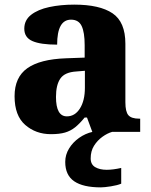

<svg xmlns="http://www.w3.org/2000/svg" viewBox="-20 -570 654 830"><path d="M200 10Q135 10 89 -30Q43 -70 43 -154Q43 -236 98 -275Q153 -314 265 -318L346 -321V-375Q346 -430 333 -457.5Q320 -485 287 -485Q227 -485 227 -377Q155 -377 120 -392.5Q85 -408 85 -446Q85 -483 114.5 -506Q144 -529 193 -539.5Q242 -550 301 -550Q411 -550 466.5 -512.5Q522 -475 522 -381V-128Q522 -87 535 -72Q548 -57 582 -57H586V0H379L356 -62H346Q324 -35 304.5 -19.5Q285 -4 261 3Q237 10 200 10ZM269 -67Q304 -67 325.5 -101Q347 -135 347 -191V-264L310 -261Q260 -258 241 -230.5Q222 -203 222 -151Q222 -67 269 -67ZM416 240Q339 240 300.5 213.5Q262 187 262 130Q262 99 278.5 72Q295 45 322 26Q349 7 380 0H465Q444 6 422.5 21.5Q401 37 386.5 60Q372 83 372 115Q372 141 391.5 152.5Q411 164 441 164Q455 164 470.5 162Q486 160 504 156V224Q488 231 459.5 235.5Q431 240 416 240Z"/></svg>

Font: Noto Serif Devanagari ExtraBold
Style: Regular
Weight: 800
Designer: Universal Thirst, Indian Type Foundry and the Monotype Design Team
Foundry: Monotype Imaging Inc.
Version: Version 2.004; ttfautohint (v1.8.4.7-5d5b)